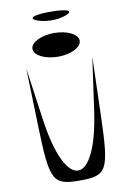

<svg xmlns="http://www.w3.org/2000/svg" viewBox="-127 -1347 972 1414"><g transform="rotate(-10 358.5 -640.0)"><path d="M106 -891 119 -450C131 -44 150 -9 353 -9C556 -9 575 -44 587 -450L600 -891L544 -494C466 53 240 53 162 -494ZM176 -1024C176 -975 256 -935 353 -935C450 -935 529 -975 529 -1024C529 -1073 450 -1112 353 -1112C256 -1112 176 -1073 176 -1024ZM243 -1226C305 -1201 401 -1201 463 -1226C525 -1251 477 -1271 353 -1271C229 -1271 181 -1251 243 -1226Z"/></g></svg>

Font: Venom Sans
Style: Regular
Weight: 400
Version: Version 1.001